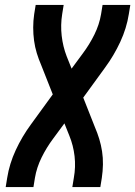

<svg xmlns="http://www.w3.org/2000/svg" viewBox="-20 -755 546 775"><path d="M3 0 9 -37Q18 -94 43.5 -149Q69 -204 105 -253L193 -374L146 -493Q136 -516 128.5 -540.5Q121 -565 117.5 -591Q114 -617 114 -644Q114 -671 118 -698L124 -735H237L231 -698Q224 -654 229 -610.5Q234 -567 249 -528L269 -478L314 -539Q341 -575 361 -615.5Q381 -656 388 -698L394 -735H506L500 -698Q491 -641 465.5 -586Q440 -531 404 -482L316 -361L363 -242Q373 -219 380.5 -194.5Q388 -170 392 -144Q396 -118 395.5 -91Q395 -64 391 -37L385 0H272L278 -37Q286 -81 281 -124.5Q276 -168 260 -207L240 -257L195 -196Q168 -160 148 -119.5Q128 -79 121 -37L115 0Z"/></svg>

Font: Iosevka Curly Oblique
Style: Bold
Weight: 700
Italic angle: -9°
Monospace: yes
Designer: Belleve Invis
Foundry: Belleve Invis
Version: Version 11.1.0; ttfautohint (v1.8.3)